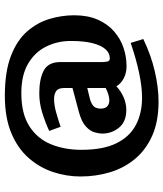

<svg xmlns="http://www.w3.org/2000/svg" viewBox="39 -635 674 792"><g transform="rotate(-90 376.0 -239.0)"><path d="M353 78Q271 78 212.5 52Q154 26 116.5 -19Q79 -64 61.5 -122Q44 -180 44 -244Q44 -302 62.5 -357.5Q81 -413 120.5 -458Q160 -503 223.5 -529.5Q287 -556 377 -556Q476 -556 541 -531Q606 -506 642.5 -464Q679 -422 694 -371.5Q709 -321 709 -270Q709 -214 691 -173Q673 -132 642.5 -105.5Q612 -79 575 -66.5Q538 -54 499 -54Q471 -54 449 -65.5Q427 -77 416 -96Q396 -77 370.5 -66Q345 -55 319 -55Q270 -55 245.5 -85Q221 -115 221 -154Q221 -169 226.5 -187Q232 -205 250.5 -222Q269 -239 308 -250L409 -277V-311Q409 -336 396 -344.5Q383 -353 363 -353Q338 -353 305 -343.5Q272 -334 249 -326L232 -373Q269 -390 308 -402Q347 -414 387 -414Q446 -414 481 -395.5Q516 -377 516 -327V-154Q516 -145 518 -134Q520 -123 531 -123Q553 -123 569 -141Q585 -159 594 -194.5Q603 -230 603 -284Q603 -339 580 -385.5Q557 -432 509.5 -460Q462 -488 388 -488Q303 -488 251.5 -455Q200 -422 177 -366Q154 -310 154 -240Q154 -150 181.5 -95Q209 -40 257.5 -15Q306 10 369 10Q413 10 470.5 -2Q528 -14 595 -37L611 15Q545 47 478 62.5Q411 78 353 78ZM358 -125Q369 -125 382 -129Q395 -133 409 -140V-216L360 -204Q339 -197 331.5 -187Q324 -177 324 -161Q324 -141 334 -133Q344 -125 358 -125Z"/></g></svg>

Font: Manuale
Style: Regular
Weight: 400
Designer: Eduardo Tunni / Pablo Cosgaya
Foundry: Eduardo Tunni / Pablo Cosgaya
Version: Version 1.002